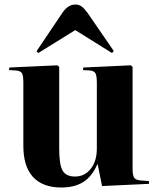

<svg xmlns="http://www.w3.org/2000/svg" viewBox="-20 -813 699 847"><path d="M148.9 -579.1 141.1 -586.9 256.8 -758.8Q280.8 -793 312 -793Q328.1 -793 339.6 -784.9Q351.1 -776.9 367.2 -754.9L481.9 -587.9L474.1 -579.1L312 -680.2ZM250 14.2Q168.5 14.2 125.7 -32.2Q83 -78.6 83 -169.9V-449.2Q83 -480 76.7 -490.2Q70.3 -500.5 50.8 -502L20 -503.9L21 -515.1L232.9 -524.9L241.2 -518.1V-157.2Q241.2 -85.9 256.3 -60.1Q271.5 -34.2 311 -34.2Q353.5 -34.2 380.4 -68.4Q407.2 -102.5 407.2 -157.2V-448.2Q407.2 -477.5 401.4 -489Q395.5 -500.5 377 -502L346.2 -503.9L347.2 -515.1L557.1 -524.9L564.9 -518.1V-67.9Q564.9 -40.5 571.5 -29.8Q578.1 -19 599.1 -17.1L637.2 -14.2V-2L430.2 7.8L411.1 -87.9H409.2Q385.3 -33.7 346.9 -9.8Q308.6 14.2 250 14.2Z"/></svg>

Font: Display Regular
Style: Bold
Weight: 700
Designer: Latin by Veronika Burian and Jose Scaglione. Greek by Irene Vlachou. Cyrillic by Vera Evstafieva.
Foundry: TypeTogether
Version: Version 3.002